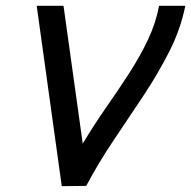

<svg xmlns="http://www.w3.org/2000/svg" viewBox="-20 -638 656 659"><path d="M192 1 106 -618H198L264 -145Q301 -207 342.5 -266.5Q384 -326 422 -384.5Q460 -443 487.5 -501Q515 -559 526 -618H616Q600 -538 561.5 -462Q523 -386 473 -310.5Q423 -235 371 -158Q319 -81 276 0Z"/></svg>

Font: Victor Mono Thin SemiBold
Style: Italic
Weight: 600
Italic angle: -12°
Monospace: yes
Version: Version 1.561;gftools[0.9.30]